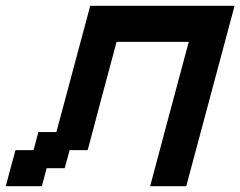

<svg xmlns="http://www.w3.org/2000/svg" viewBox="-20 -645 832 665"><path d="M500 0H625Q652.8 -104 708.7 -312.3Q764.6 -520.5 792.5 -625H292.5L175.3 -187.5H112.8L96.2 -125H33.7Q27.8 -104 16.6 -62.5Q5.4 -21 0 0H125L141.6 -62.5H204.1L221.2 -125H283.7Q300.3 -187.5 333.5 -312.5Q366.7 -437.5 383.8 -500H633.8Q611.3 -417 566.7 -250Q522 -83 500 0Z"/></svg>

Font: Faithful 32x
Style: Oblique
Weight: 400
Foundry: Faithful Resource Pack
Version: Version 1.0; January 27, 2023